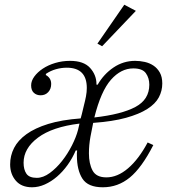

<svg xmlns="http://www.w3.org/2000/svg" viewBox="-20 -782 730 814"><path d="M116 12Q71 12 47 -16Q23 -44 23 -85Q23 -122 39.5 -154.5Q56 -187 92 -213Q128 -239 184.5 -256.5Q241 -274 322 -280Q324 -287 327 -298.5Q330 -310 336 -336Q341 -355 344.5 -373.5Q348 -392 348 -409Q348 -495 263 -495Q240 -495 217 -488.5Q194 -482 175 -469L174 -464Q184 -459 190.5 -449.5Q197 -440 197 -426Q197 -405 184.5 -391.5Q172 -378 152 -378Q135 -378 123.5 -388.5Q112 -399 112 -420Q112 -439 125.5 -457.5Q139 -476 161.5 -491Q184 -506 214 -515Q244 -524 277 -524Q335 -524 362 -494Q389 -464 389 -425V-423H394Q420 -468 461.5 -496Q503 -524 553 -524Q573 -524 593.5 -519.5Q614 -515 630.5 -504Q647 -493 657.5 -474.5Q668 -456 668 -428Q668 -397 653.5 -369.5Q639 -342 604.5 -320Q570 -298 514 -282.5Q458 -267 375 -261Q370 -238 363.5 -202.5Q357 -167 357 -132Q357 -88 372.5 -59Q388 -30 431 -30Q478 -30 523 -68.5Q568 -107 606 -178L630 -167Q581 -71 530.5 -29.5Q480 12 416 12Q353 12 329.5 -24.5Q306 -61 306 -123Q306 -128 306 -133Q306 -138 307 -144H301Q287 -111 266.5 -82.5Q246 -54 221.5 -33Q197 -12 170 0Q143 12 116 12ZM136 -28Q163 -28 191 -48.5Q219 -69 243 -99.5Q267 -130 285 -165.5Q303 -201 311 -232L317 -258Q202 -244 141 -198.5Q80 -153 80 -92Q80 -63 92 -45.5Q104 -28 136 -28ZM380 -284Q495 -297 554 -328.5Q613 -360 613 -423Q613 -451 598.5 -471.5Q584 -492 545 -492Q493 -492 450.5 -444Q408 -396 380 -284ZM393 -597 507 -762 556 -736 413 -586Z"/></svg>

Font: IBM Plex Serif Light
Style: Italic
Weight: 300
Italic angle: -14°
Designer: Mike Abbink, Paul van der Laan, Pieter van Rosmalen
Foundry: Bold Monday
Version: Version 3.001